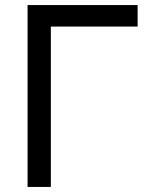

<svg xmlns="http://www.w3.org/2000/svg" viewBox="-20 -739 584 759"><path d="M89 0V-719H524V-634H181V0Z"/></svg>

Font: Nunitoga
Style: Medium
Weight: 500
Designer: Vernon Adams
Foundry: Vernon Adams
Version: Version 1.0